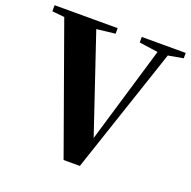

<svg xmlns="http://www.w3.org/2000/svg" viewBox="-131 -877 1007 1010"><g transform="rotate(20 372.0 -372.5)"><path d="M329 2 75 -706 6 -713V-747H359V-716L255 -704L438 -161L599 -701L494 -716V-747H740V-717L656 -702L420 2Z"/></g></svg>

Font: GenRyuMin TW H
Style: Regular
Weight: 900
Version: Version 1.501;PS 1;hotconv 16.6.51;makeotf.lib2.5.65220